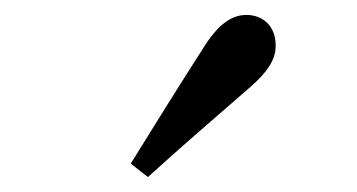

<svg xmlns="http://www.w3.org/2000/svg" viewBox="-20 -849 478 257"><path d="M155 -630 178 -612C222 -652 265 -689 311 -729C343 -756 349 -773 349 -788C349 -816 330 -829 310 -829C290 -829 272 -817 251 -783C217 -730 186 -680 155 -630Z"/></svg>

Font: Noto Serif SC Medium
Style: Regular
Weight: 500
Designer: Ryoko NISHIZUKA 西塚涼子 (kana & ideographs); Frank Grießhammer (Latin, Greek & Cyrillic); Wenlong ZHANG 张文龙 (bopomofo); San
Foundry: Adobe Systems Incorporated
Version: Version 1.001;PS 1.001;hotconv 16.6.54;makeotf.lib2.5.65590